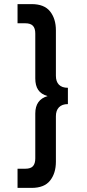

<svg xmlns="http://www.w3.org/2000/svg" viewBox="-20 -708 424 936"><path d="M311 -280V-200.5Q282.5 -200.5 267.5 -185Q252.5 -169.5 252.5 -141.5V80Q252.5 136.5 224.2 172.2Q196 208 134 208H65.5V114.5H103.5Q130 114.5 141 101.8Q152 89 152 64.5V-154.5Q152 -222.5 212 -239.5Q180.5 -248.5 166.2 -269.8Q152 -291 152 -325.5V-544.5Q152 -570.5 140.2 -582.5Q128.5 -594.5 103.5 -594.5H65.5V-688H134Q196 -688 224.2 -652.2Q252.5 -616.5 252.5 -560V-338.5Q252.5 -310.5 267.2 -295.2Q282 -280 311 -280Z"/></svg>

Font: League Spartan SemiBold
Style: Regular
Weight: 600
Foundry: The League of Moveable Type
Version: Version 2.002